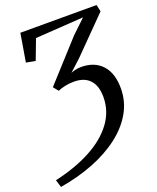

<svg xmlns="http://www.w3.org/2000/svg" viewBox="-171 -840 909 1114"><g transform="rotate(-20 284.0 -282.5)"><path d="M8.7 178.2 -5.4 131.7Q122.5 103.3 217.9 52.2Q313.3 1.2 365.9 -69.8Q418.6 -140.7 418.6 -228.3Q418.6 -297.6 385 -333.9Q351.4 -370.2 287.5 -370.2Q257.9 -370.2 231.9 -364.5Q205.8 -358.8 187.7 -350.4L162.1 -381.4L381.2 -622.5L465.4 -702.6L168 -683.1L120.9 -558.9L64 -569.4L93.1 -743H563.8L572.8 -700.6L361.1 -486.1L292 -423.1Q306.4 -428.9 322.2 -432.4Q338 -435.9 356.1 -435.9Q437.8 -435.9 484.4 -385.5Q530.9 -335.2 530.9 -241Q530.9 -160.4 491.7 -91.9Q452.5 -23.3 382 30.7Q311.4 84.8 216.1 122.3Q120.8 159.8 8.7 178.2Z"/></g></svg>

Font: Merriweather Light
Style: Italic
Weight: 300
Italic angle: -7.8°
Designer: Eben Sorkin
Foundry: Eben Sorkin
Version: Version 2.101